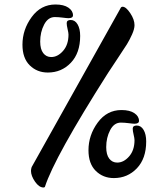

<svg xmlns="http://www.w3.org/2000/svg" viewBox="-20 -781 721 855"><path d="M305 -713Q305 -700 285 -700Q278 -700 259 -702.5Q240 -705 224 -705Q194 -705 176.5 -671.5Q159 -638 159 -596Q159 -562 172.5 -544.5Q186 -527 208 -527Q237 -527 261 -554.5Q285 -582 285 -627Q285 -635 281 -651.5Q277 -668 277 -678Q277 -692 295 -692Q314 -692 325.5 -672.5Q337 -653 337 -621Q337 -545 295.5 -501.5Q254 -458 193 -458Q145 -458 112.5 -490Q80 -522 80 -582Q80 -649 121 -705Q162 -761 227 -761Q264 -761 284.5 -747Q305 -733 305 -713ZM121 -37 516 -743Q519 -751 526 -751Q541 -751 560 -722.5Q579 -694 579 -669Q579 -652 568 -627.5Q557 -603 545 -583.5Q533 -564 505 -522.5Q477 -481 461 -456Q222 -80 180 51Q178 54 174 54Q154 54 136 28Q118 2 118 -20Q118 -28 121 -37ZM599 -243Q599 -230 579 -230Q572 -230 553 -232.5Q534 -235 518 -235Q488 -235 470.5 -201.5Q453 -168 453 -126Q453 -92 466.5 -74.5Q480 -57 502 -57Q531 -57 555 -84.5Q579 -112 579 -157Q579 -165 575 -181.5Q571 -198 571 -208Q571 -222 589 -222Q608 -222 619.5 -202.5Q631 -183 631 -151Q631 -75 589.5 -31.5Q548 12 487 12Q439 12 406.5 -20Q374 -52 374 -112Q374 -179 415 -235Q456 -291 521 -291Q558 -291 578.5 -277Q599 -263 599 -243Z"/></svg>

Font: LeckerliOne
Style: Regular
Weight: 400
Designer: Gesine Todt
Foundry: Gesine Todt
Version: Version 1.000